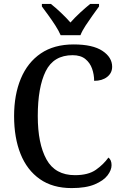

<svg xmlns="http://www.w3.org/2000/svg" viewBox="-20 -951 626 981"><path d="M346 10Q249 10 183.5 -36Q118 -82 85 -164.5Q52 -247 52 -358Q52 -467 86.5 -549.5Q121 -632 188.5 -678Q256 -724 356 -724Q454 -724 503.5 -691Q553 -658 553 -610Q553 -578 527.5 -558Q502 -538 461 -538Q461 -570 450.5 -600Q440 -630 416 -649.5Q392 -669 351 -669Q254 -669 213.5 -587Q173 -505 173 -358Q173 -217 217.5 -136.5Q262 -56 363 -56Q431 -56 470 -83.5Q509 -111 534 -146Q550 -134 550 -107Q550 -82 529.5 -55Q509 -28 464 -9Q419 10 346 10ZM290 -771Q280 -794 263 -820.5Q246 -847 227 -873Q208 -899 194 -918V-931H240Q264 -912 291.5 -886Q319 -860 340 -836Q361 -860 389 -886Q417 -912 441 -931H486V-918Q472 -899 453.5 -873Q435 -847 417.5 -820.5Q400 -794 391 -771Z"/></svg>

Font: Noto Serif Tamil SemiCondensed Medium
Style: Italic
Weight: 500
Width: 4
Italic angle: -12°
Designer: Indian Type Foundry, Tom Grace, and the Monotype Design Team
Foundry: Monotype Imaging Inc.
Version: Version 2.003; ttfautohint (v1.8.4.7-5d5b)